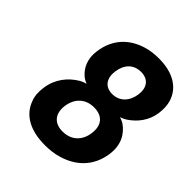

<svg xmlns="http://www.w3.org/2000/svg" viewBox="-201 -849 988 988"><g transform="rotate(45 293.0 -355.5)"><path d="M179 -351C127 -320 83 -268 73 -195C68 -161 70 -131 80 -106C106 -32 177 10 286 10C321 10 353 6 383 -3C469 -28 539 -88 554 -195C564 -269 535 -319 490 -351C478 -359 457 -367 446 -367V-363C457 -363 481 -374 494 -383C538 -413 575 -459 584 -522C588 -554 587 -582 579 -607C556 -679 489 -721 386 -721C353 -721 321 -717 293 -708C212 -683 148 -624 134 -522C125 -459 147 -413 183 -383C194 -374 215 -363 227 -363V-367C215 -367 193 -359 179 -351ZM301 -104C239 -104 208 -143 216 -205C225 -268 266 -307 328 -307C391 -307 422 -268 413 -205C405 -143 363 -104 301 -104ZM345 -421C291 -421 266 -460 274 -515C282 -571 315 -607 370 -607C424 -607 450 -570 442 -515C434 -460 399 -421 345 -421Z"/></g></svg>

Font: Asimov
Style: EdgeIt
Weight: 500
Designer: Google
Version: Version 2.000980: 2014